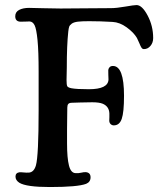

<svg xmlns="http://www.w3.org/2000/svg" viewBox="-20 -733 665 762"><path d="M178.2 9.3Q84 9.3 56.6 -7.8Q41.5 -17.6 41.5 -32.2Q41.5 -46.9 57.1 -49.3Q62 -49.8 73.5 -48.6Q85 -47.4 94.2 -47.9Q114.7 -49.3 122.6 -76.7Q133.3 -115.2 133.3 -294.9V-448.2Q133.3 -529.8 128.9 -574Q124.5 -618.2 117.4 -632.6Q110.4 -647 97.7 -647.9Q92.3 -647.9 78.1 -647.2Q64 -646.5 59.6 -647Q40.5 -648.4 40.5 -668.5Q40.5 -685.5 55.9 -693.6Q71.3 -701.7 95.2 -701.7Q110.4 -701.7 151.6 -700.4Q192.9 -699.2 220.2 -699.2Q251 -699.2 321 -700Q391.1 -700.7 420.9 -700.7Q441.9 -700.7 477.1 -706.8Q512.2 -712.9 522 -712.9Q543.9 -712.9 565.9 -671.4Q587.9 -629.9 587.9 -582Q587.9 -563.5 577.1 -550.8Q566.4 -538.1 551.3 -538.1Q545.4 -538.1 541.7 -543.5Q538.1 -548.8 533 -561.5Q527.8 -574.2 523.4 -582.5Q510.3 -604.5 482.7 -624.5Q455.1 -644.5 426.8 -646Q378.9 -648.9 333.5 -648.9Q305.2 -648.9 289.1 -647Q272.9 -645 264.9 -639.2Q256.8 -633.3 254.6 -627Q252.4 -620.6 251 -607.9Q245.1 -553.7 245.1 -464.4Q245.1 -457.5 244.6 -440.4Q244.1 -423.3 244.1 -415.5Q244.1 -396.5 246.8 -391.1Q249.5 -385.7 263.2 -382.8Q283.7 -378.9 332.5 -378.9Q409.2 -378.9 410.6 -417.5Q410.6 -423.3 409.9 -437Q409.2 -450.7 409.7 -455.1Q410.2 -460.9 414.8 -466.1Q419.4 -471.2 428.2 -471.2Q472.2 -471.2 472.2 -353Q472.2 -287.1 463.1 -261.2Q454.1 -235.4 431.6 -235.4Q424.8 -235.4 419.4 -240.2Q414.1 -245.1 413.6 -253.4Q413.6 -256.8 414.1 -267.8Q414.6 -278.8 414.1 -282.7Q413.1 -310.5 387.7 -321.3Q373.5 -327.1 345.7 -327.1Q324.2 -327.1 297.4 -326.2Q270.5 -325.2 266.1 -325.2Q255.4 -325.2 251.2 -320.6Q247.1 -315.9 247.1 -306.2Q247.1 -295.4 246.6 -266.1Q246.1 -236.8 246.1 -217.8V-164.1Q246.1 -106 253.7 -76.2Q261.2 -46.4 279.8 -45.9Q291 -44.9 302 -47.6Q313 -50.3 320.8 -49.8Q339.4 -47.9 339.4 -29.3Q339.4 -10.7 321.8 -3.4Q288.1 9.3 178.2 9.3Z"/></svg>

Font: Cooper* Medium
Style: Regular
Weight: 500
Designer: Owen Earl
Foundry: indestructible type*
Version: Version 0.001